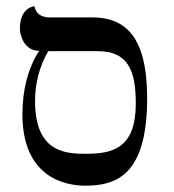

<svg xmlns="http://www.w3.org/2000/svg" viewBox="-20 -577 550 608"><path d="M250 11C347 11 446 -21 446 -266C446 -464 375 -522 271 -522H137C110 -522 94 -534 89 -557C89 -557 43 -555 43 -486C43 -465 57 -416 104 -416C69 -362 51 -293 51 -215C51 -16 185 11 250 11ZM289 -415C385 -415 410 -355 410 -249C410 -108 337 -90 253 -90C188 -90 91 -94 91 -257C91 -313 105 -368 133 -415Z"/></svg>

Font: Libertinus Sans
Style: Bold
Weight: 700
Designer: Philipp H. Poll, Khaled Hosny
Foundry: Caleb Maclennan
Version: Version 7.050;RELEASE